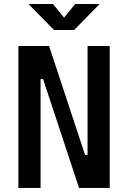

<svg xmlns="http://www.w3.org/2000/svg" viewBox="-20 -918 626 938"><path d="M366.2 0 190.4 -531.7H143.1V-693.4H219.7L395.5 -161.6H422.4V0ZM69.8 0V-693.4H178.2V0ZM407.7 0V-693.4H516.1V0ZM243.7 -771.5 119.1 -898.4H238.8L297.9 -825.7H288.1L347.2 -898.4H466.8L342.3 -771.5Z"/></svg>

Font: Cascadia Mono Medium
Style: Regular
Weight: 500
Monospace: yes
Designer: Aaron Bell
Foundry: Saja Typeworks
Version: Version 2407.024